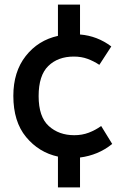

<svg xmlns="http://www.w3.org/2000/svg" viewBox="-20 -715 540 835"><path d="M232 100V-34Q149 -52 93.5 -119Q38 -186 38 -298Q38 -403 92 -471.5Q146 -540 232 -559V-695H328V-565Q403 -559 464 -513L412 -433Q388 -449 361 -459Q334 -469 301 -469Q232 -469 190 -428Q148 -387 148 -297Q148 -207 192 -167Q236 -127 303 -127Q337 -127 366 -138Q395 -149 420 -167L468 -89Q437 -64 402 -49.5Q367 -35 328 -30V100Z"/></svg>

Font: Radio Canada Condensed Medium
Style: Regular
Weight: 500
Width: 3
Designer: Charles Daoud, Etienne Aubert Bonn, Alexandre Saumier Demers, Jacques Le Bailly
Foundry: Radio-Canada
Version: Version 2.104; ttfautohint (v1.8.4.7-5d5b);gftools[0.9.28.de